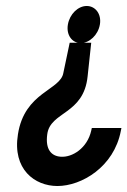

<svg xmlns="http://www.w3.org/2000/svg" viewBox="-20 -611 426 642"><path d="M40 -162C21 -45 96 11 172 11C253 11 361 -53 384 -173L386 -183H287L285 -174C272 -116 222 -84 183 -87C152 -89 131 -111 138 -162C148 -239 260 -227 273 -356L285 -468H213L192 -368C183 -309 62 -304 40 -162ZM207 -529C201 -494 221 -467 250 -467C279 -467 308 -494 314 -529C320 -564 299 -591 270 -591C241 -591 213 -564 207 -529Z"/></svg>

Font: Charger Sport
Style: BdNrwObl
Weight: 700
Designer: Jasper
Foundry: Cannot Into Space Fonts
Version: Version 1.1